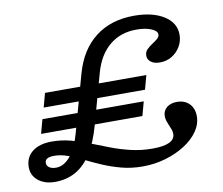

<svg xmlns="http://www.w3.org/2000/svg" viewBox="-69 -665 881 760"><g transform="rotate(-10 371.5 -285.0)"><path d="M94.4 11.3Q52.4 11.3 26.6 -9.7Q0.8 -30.6 0.8 -63.7Q0.8 -103.2 29.4 -125.8Q58.1 -148.4 107.3 -148.4Q146.8 -148.4 183.5 -138.7Q220.2 -129 256.9 -114.5Q293.5 -100 331.5 -85.5Q369.4 -71 410.5 -61.3Q451.6 -51.6 496.8 -51.6Q541.9 -51.6 564.5 -62.5Q587.1 -73.4 587.1 -95.2Q587.1 -104 583.9 -112.9Q580.6 -121.8 576.6 -130.6Q572.6 -139.5 569.4 -149.2Q566.1 -158.9 566.1 -169.4Q566.1 -191.1 581.9 -204Q597.6 -216.9 622.6 -216.9Q654 -216.9 672.6 -198Q691.1 -179 691.1 -147.6Q691.1 -116.1 671.4 -87.5Q651.6 -58.9 616.9 -36.7Q582.3 -14.5 538.3 -1.6Q494.4 11.3 446 11.3Q400.8 11.3 361.3 0.8Q321.8 -9.7 287.1 -24.6Q252.4 -39.5 221.8 -54.8Q191.1 -70.2 162.9 -80.6Q134.7 -91.1 107.3 -91.1Q89.5 -91.1 79.8 -85.9Q70.2 -80.6 70.2 -69.4Q70.2 -57.3 80.2 -50.4Q90.3 -43.5 107.3 -43.5Q138.7 -43.5 164.9 -74.6Q191.1 -105.6 206.5 -162.1L271 -394.4Q296.8 -485.5 359.3 -533.9Q421.8 -582.3 514.5 -582.3Q589.5 -582.3 634.7 -553.6Q679.8 -525 679.8 -477.4Q679.8 -451.6 666.9 -429.8Q654 -408.1 632.7 -395.2Q611.3 -382.3 584.7 -382.3Q562.1 -382.3 548.8 -392.3Q535.5 -402.4 535.5 -417.7Q535.5 -432.3 544.8 -441.9Q554 -451.6 566.5 -459.7Q579 -467.7 588.3 -475.4Q597.6 -483.1 597.6 -492.7Q597.6 -507.3 573.8 -516.9Q550 -526.6 514.5 -526.6Q450.8 -526.6 406.5 -489.9Q362.1 -453.2 342.7 -383.9L286.3 -180.6Q268.5 -116.1 241.5 -73.4Q214.5 -30.6 177.8 -9.7Q141.1 11.3 94.4 11.3ZM71.8 -185.5 87.1 -241.9H494.4L479 -185.5ZM100 -286.3 115.3 -342.7H522.6L507.3 -286.3Z"/></g></svg>

Font: Playfair 5pt SemiExpanded Light
Style: Italic
Weight: 300
Width: 6
Italic angle: -15.6°
Designer: Claus Eggers Sørensen
Foundry: Claus Eggers Sørensen
Version: Version 2.203